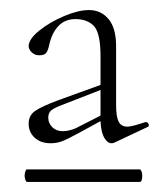

<svg xmlns="http://www.w3.org/2000/svg" viewBox="-20 -650 316 382"><path d="M270 -407Q274 -407 275.5 -403.5Q277 -400 275 -398L207 -366Q197 -362 189 -373.5Q181 -385 180 -409L136 -385Q114 -373 103.5 -369Q93 -365 81 -365Q61 -365 49 -376Q37 -387 37 -404Q37 -420 49.5 -429Q62 -438 97 -451L180 -481V-538Q180 -584 167 -598Q154 -612 130 -612Q109 -612 96 -598Q83 -584 78 -561Q76 -551 72.5 -545.5Q69 -540 58 -540Q49 -540 43 -546Q37 -552 37 -558Q37 -572 58 -589Q79 -606 107.5 -618Q136 -630 157 -630Q181 -630 196 -612Q211 -594 211 -558V-441Q211 -418 216 -408Q221 -398 234 -398Q242 -398 269 -407ZM180 -420V-471L103 -441Q87 -435 81.5 -430Q76 -425 76 -416Q76 -405 84 -397Q92 -389 105 -389Q117 -389 131 -395ZM263 -301Q263 -288 258 -288H34Q32 -288 30.5 -292Q29 -296 29 -301Q29 -305 30.5 -309Q32 -313 33 -313H258Q260 -313 261.5 -309Q263 -305 263 -301Z"/></svg>

Font: Cormorant Infant Light
Style: Regular
Weight: 300
Designer: Christian Thalmann (Catharsis Fonts)
Version: Version 3.000